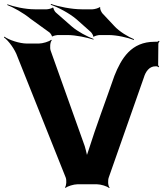

<svg xmlns="http://www.w3.org/2000/svg" viewBox="-72 -931 845 970"><path d="M356 -193 184 -675C179 -689 181 -719 190 -728L186 -730C177 -721 143 -711 124 -711H64C27 -711 -27 -729 -50 -746L-52 -742C-29 -726 4 -681 16 -645L260 -34C265 -21 264 7 256 16L260 18C268 10 301 0 319 0H418C437 0 470 10 479 19L482 17C473 8 472 -21 478 -36L655 -540C663 -567 681 -596 713 -596H720C723 -596 727 -593 729 -591L732 -594C730 -596 727 -600 727 -603L728 -709C728 -714 732 -720 734 -722L731 -725C729 -723 723 -719 719 -720H709C591 -720 541 -636 506 -548C462 -421 415 -298 374 -168C370 -157 365 -143 365 -134H370C370 -142 364 -159 362 -171ZM291 -797 210 -868C205 -872 197 -887 198 -891L194 -893C192 -889 172 -884 164 -884H104C53 -884 -4 -898 -34 -909L-36 -906C-5 -894 46 -866 81 -837L178 -767C182 -764 191 -751 190 -748L194 -747C196 -750 214 -754 219 -754H268C312 -754 369 -741 400 -731L401 -734C371 -745 321 -771 291 -797ZM505 -800 445 -864C440 -870 431 -888 435 -893L430 -895C428 -890 404 -884 395 -884H341C290 -884 221 -898 186 -911L184 -907C220 -895 279 -864 314 -834L386 -770C391 -766 400 -751 399 -747L402 -745C404 -749 424 -754 432 -754H476C518 -754 575 -741 604 -729L605 -733C577 -744 530 -772 505 -800Z"/></svg>

Font: Asimov
Style: EdgeWide
Weight: 500
Designer: Google
Version: Version 2.000980: 2014